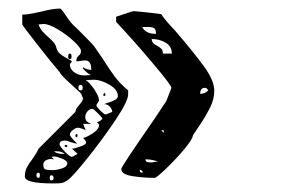

<svg xmlns="http://www.w3.org/2000/svg" viewBox="-20 -468 696 448"><path d="M137 -47Q129 -42 124.5 -41Q120 -40 104 -40Q38 -40 38 -56Q38 -68 42.5 -77Q47 -86 55 -96Q57 -99 62 -106.5Q67 -114 70 -121L156 -207Q156 -213 164 -222Q172 -231 174 -238Q173 -240 171.5 -244Q170 -248 168 -251Q166 -253 143.5 -273.5Q121 -294 119 -300Q100 -322 66 -365.5Q32 -409 32 -411V-434Q44 -434 58 -437Q72 -440 77 -441Q103 -448 120 -448Q123 -448 134.5 -430.5Q146 -413 156 -405L173 -388Q197 -364 199 -361L221 -329Q236 -305 248 -289Q260 -273 279 -257V-248Q279 -232 249.5 -188Q220 -144 184.5 -99.5Q149 -55 137 -47ZM341 -53Q315 -53 289 -57Q263 -61 263 -74Q263 -79 340 -190L368 -232L380 -263Q380 -269 336.5 -320.5Q293 -372 251 -417V-429Q255 -430 272 -436Q289 -442 293 -442Q304 -441 323.5 -439Q343 -437 356 -435Q366 -420 389 -396Q432 -346 456 -313Q480 -280 480 -256Q480 -236 469.5 -215.5Q459 -195 447 -177.5Q435 -160 430 -152Q430 -144 410.5 -120.5Q391 -97 368 -75Q345 -53 341 -53ZM174 -311Q183 -305 193 -305Q193 -327 179 -327Q174 -327 169 -326Q164 -325 158 -325Q158 -334 163.5 -338Q169 -342 169 -349Q169 -356 152.5 -371.5Q136 -387 115 -399.5Q94 -412 82 -412L70 -411Q73 -402 79 -395Q85 -388 91 -383Q98 -377 104 -370.5Q110 -364 112 -355Q114 -348 119.5 -343Q125 -338 133.5 -333.5Q142 -329 148 -325L143 -318Q143 -307 153 -299.5Q163 -292 177 -292L193 -293Q188 -294 181.5 -300Q175 -306 173 -309ZM312 -405Q319 -389 344 -389Q344 -399 340 -402Q336 -405 325 -405ZM347 -361Q354 -357 357 -353.5Q360 -350 360 -343H381Q381 -360 366.5 -368.5Q352 -377 334 -377Q334 -367 347 -361ZM147 -336Q147 -330 143 -330Q139 -330 139 -336Q139 -343 143 -343Q147 -343 147 -336ZM223 -225Q227 -227 235.5 -229.5Q244 -232 249.5 -235.5Q255 -239 255 -244Q255 -259 235 -270.5Q215 -282 199 -282L180 -281Q189 -276 200 -259.5Q211 -243 211 -234Q211 -232 208 -228Q205 -224 205 -222Q205 -219 214 -210Q223 -201 226 -201Q228 -201 233.5 -203.5Q239 -206 242 -207Q241 -215 235.5 -220Q230 -225 223 -225ZM163 -263Q163 -257 168 -257Q173 -257 173 -263Q173 -270 168 -270Q163 -270 163 -263ZM457 -263Q452 -263 449.5 -259Q447 -255 447 -249Q458 -249 466 -257Q465 -258 463.5 -260.5Q462 -263 457 -263ZM226 -247Q226 -244 223 -244Q221 -244 221 -247L223 -251Q226 -251 226 -247ZM181 -135Q181 -139 174 -146Q185 -149 198 -158Q211 -167 211 -176Q211 -178 209 -180Q207 -182 206 -183Q209 -183 213.5 -186Q218 -189 219 -191Q219 -193 208.5 -203.5Q198 -214 196 -214Q189 -214 184 -208Q179 -202 179 -195Q179 -189 182 -185.5Q185 -182 193 -179H174L180 -164Q177 -166 171 -168Q165 -170 161 -170Q157 -170 150 -164.5Q143 -159 143 -154Q143 -151 150.5 -142.5Q158 -134 161 -133Q154 -133 145 -136.5Q136 -140 131 -140Q119 -140 119 -131Q119 -127 131 -114.5Q143 -102 148 -102Q151 -103 155 -105.5Q159 -108 161 -109L148 -121Q153 -121 167 -126Q181 -131 181 -135ZM362 -164H356L362 -158ZM159 -155Q161 -155 161 -152Q161 -148 159 -148Q156 -148 156 -152Q156 -155 159 -155ZM134 -130Q137 -130 137 -127Q137 -125 134 -125Q131 -125 131 -127Q131 -130 134 -130ZM106 -115Q111 -111 116.5 -110Q122 -109 125.5 -109Q129 -109 131 -109Q124 -115 112 -115ZM106 -103 100 -102 106 -96 100 -97Q92 -97 86.5 -93.5Q81 -90 81 -84Q81 -75 85.5 -73Q90 -71 103 -71Q112 -71 124.5 -75Q137 -79 137 -87Q137 -93 124.5 -98Q112 -103 106 -103ZM319 -96Q320 -91 323.5 -90Q327 -89 333 -89Q336 -89 340 -90Q344 -91 349 -91Q343 -93 336 -94.5Q329 -96 325 -96ZM311 -65Q313 -65 313 -67Q313 -68 310.5 -70Q308 -72 307 -72H306Q306 -65 311 -65ZM65 -59Q65 -53 70 -53Q73 -53 73 -59Q73 -65 70 -65Q65 -65 65 -59ZM96 -53Q96 -47 100 -47Q105 -47 105 -53Q105 -59 100 -59Q96 -59 96 -53Z"/></svg>

Font: Cabin Sketch
Style: Regular
Weight: 400
Version: Version 1.100